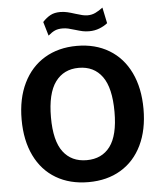

<svg xmlns="http://www.w3.org/2000/svg" viewBox="-62 -1004 900 1067"><g transform="rotate(-5 388.0 -470.0)"><path d="M48 -368.5Q48 -485.5 90 -571.5Q132 -657.5 209 -703.8Q286 -750 389 -750Q491.5 -750 568.2 -704Q645 -658 686.5 -571.8Q728 -485.5 728 -368.5Q728 -252.5 686.8 -167Q645.5 -81.5 569 -35.8Q492.5 10 389 10Q285 10 208 -35.5Q131 -81 89.5 -166.5Q48 -252 48 -368.5ZM389 -112.5Q474 -112.5 520 -174Q566 -235.5 566 -366.5Q566 -500.5 519.8 -564Q473.5 -627.5 389 -627.5Q305 -627.5 258.2 -563.8Q211.5 -500 211.5 -366.5Q211.5 -235.5 258 -174Q304.5 -112.5 389 -112.5ZM465 -825Q445.5 -825 429 -828.5Q412.5 -832 388 -839.5Q365 -846.5 350 -850Q335 -853.5 318 -853.5Q293.5 -853.5 276.2 -846Q259 -838.5 238 -820.5L215 -898.5Q236.5 -921.5 258.8 -933.5Q281 -945.5 313.5 -945.5Q333.5 -945.5 352.8 -941Q372 -936.5 396.5 -928.5Q419 -921.5 434.2 -917.8Q449.5 -914 464.5 -914Q488 -914 508.2 -923.8Q528.5 -933.5 549.5 -949.5L568 -861Q549.5 -846 523 -835.5Q496.5 -825 465 -825Z"/></g></svg>

Font: 1883 Sans
Style: Bold
Weight: 700
Designer: 1883 Sans project is a fork of Public Sans.
Version: Version 1.009